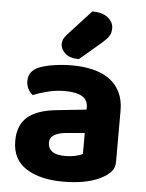

<svg xmlns="http://www.w3.org/2000/svg" viewBox="-54 -784 642 843"><g transform="rotate(5 267.5 -362.0)"><path d="M256 -97Q278 -97 299.5 -101.5Q321 -106 332 -113V-205L250 -198Q218 -195 198.5 -183.5Q179 -172 179 -149Q179 -125 197 -111Q215 -97 256 -97ZM250 -496Q302 -496 344.5 -485.5Q387 -475 417 -453Q447 -431 463.5 -397Q480 -363 480 -317V-91Q480 -65 466.5 -49.5Q453 -34 434 -23Q403 -4 358 6Q313 16 256 16Q153 16 92 -23.5Q31 -63 31 -144Q31 -213 72 -249Q113 -285 198 -294L331 -308V-319Q331 -351 305 -366Q279 -381 230 -381Q192 -381 155.5 -372Q119 -363 90 -351Q78 -359 69.5 -375.5Q61 -392 61 -411Q61 -455 107 -474Q136 -485 174.5 -490.5Q213 -496 250 -496ZM319 -740Q365 -739 388.5 -719.5Q412 -700 412 -674Q412 -653 403 -639Q394 -625 372 -606L278 -526Q238 -526 217.5 -544.5Q197 -563 197 -586Q197 -597 201.5 -607Q206 -617 219 -631Z"/></g></svg>

Font: Baloo Da 2
Style: Bold
Weight: 700
Designer: Noopur Datye, Sulekha Rajkumar and Ek Type
Foundry: Ek Type
Version: Version 1.640;hotconv 1.0.111;makeotfexe 2.5.65597; ttfautoh